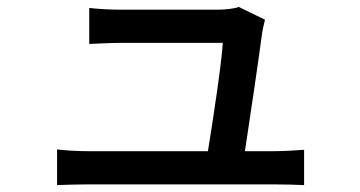

<svg xmlns="http://www.w3.org/2000/svg" viewBox="-20 -533 1040 555"><path d="M688 -96C702 -189 730 -376 738 -440C740 -450 743 -465 746 -476L670 -513C660 -508 628 -505 610 -505H326C301 -505 263 -507 238 -510V-406C265 -407 297 -409 327 -409H624C621 -353 595 -181 581 -96H235C203 -96 171 -98 145 -101V2C179 1 202 0 235 0H774C798 0 840 1 859 2V-100C836 -98 795 -96 772 -96Z"/></svg>

Font: Genne Gothic Medium
Style: Regular
Weight: 500
Designer: Ryoko NISHIZUKA (kana & ideographs); Paul D. Hunt (Latin, Greek & Cyrillic); Wenlong ZHANG (bopomofo); Sandoll Communica
Foundry: Adobe Systems Incorporated
Version: Version 1.004;PS 1.004;hotconv 16.6.51;makeotf.lib2.5.65220